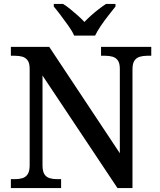

<svg xmlns="http://www.w3.org/2000/svg" viewBox="-20 -951 810 971"><path d="M35 0V-45H56Q77 -45 93.5 -50Q110 -55 120 -70Q130 -85 130 -115V-603Q130 -632 119.5 -646Q109 -660 92.5 -664.5Q76 -669 56 -669H35V-714H229L586 -176V-603Q586 -632 575.5 -646Q565 -660 548.5 -664.5Q532 -669 512 -669H491V-714H745V-669H724Q704 -669 687 -664Q670 -659 660 -644.5Q650 -630 650 -599V0H574L195 -569V-115Q195 -85 204.5 -70Q214 -55 231 -50Q248 -45 268 -45H289V0ZM355 -771Q345 -794 326 -820.5Q307 -847 287.5 -873Q268 -899 252 -918V-931H299Q317 -920 336 -904.5Q355 -889 373.5 -872.5Q392 -856 407 -840Q422 -856 440.5 -872.5Q459 -889 479 -904.5Q499 -920 516 -931H564V-918Q549 -899 528.5 -873Q508 -847 490 -820.5Q472 -794 461 -771Z"/></svg>

Font: Noto Serif Kannada Medium
Style: Regular
Weight: 500
Version: Version 2.003